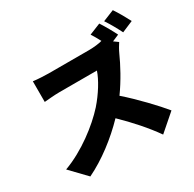

<svg xmlns="http://www.w3.org/2000/svg" viewBox="-200 -1090 1400 1385"><g transform="rotate(-30 500.0 -397.5)"><path d="M908 -877 814 -839C840 -801 873 -742 893 -701L987 -741C970 -775 934 -839 908 -877ZM833 -655 797 -681 853 -705C838 -737 801 -803 775 -842L681 -804C696 -781 712 -753 726 -726C702 -719 659 -713 614 -713C566 -713 340 -713 280 -713C251 -713 187 -716 152 -721V-549C180 -551 235 -557 280 -557C328 -557 546 -557 591 -557C570 -493 516 -405 451 -331C362 -232 204 -109 42 -50L168 81C299 18 430 -83 535 -192C625 -105 710 -9 774 82L913 -39C858 -107 738 -234 641 -318C706 -408 759 -508 792 -582C803 -607 824 -642 833 -655Z"/></g></svg>

Font: Noto Sans KR Black
Style: Regular
Weight: 900
Designer: Ryoko NISHIZUKA 西塚涼子 (kana, bopomofo & ideographs); Paul D. Hunt (Latin, Greek & Cyrillic); Sandoll Communications 산돌커뮤니
Foundry: Adobe
Version: Version 2.004;hotconv 1.0.118;makeotfexe 2.5.65603